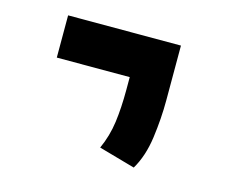

<svg xmlns="http://www.w3.org/2000/svg" viewBox="-65 -680 717 581"><g transform="rotate(15 293.0 -389.0)"><path d="M394 -192.4 280.3 -224.6Q299.3 -266.6 305.4 -312Q311.5 -357.4 311.5 -414.1V-585.9H436.5V-414.1Q436.5 -357.4 428.2 -296.6Q419.9 -235.8 394 -192.4ZM83 -453.6V-585.9H436.5V-453.6Z"/></g></svg>

Font: Cascadia Code
Style: Regular
Weight: 400
Monospace: yes
Designer: Aaron Bell
Foundry: Saja Typeworks
Version: Version 2106.017